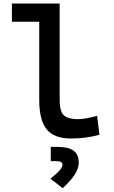

<svg xmlns="http://www.w3.org/2000/svg" viewBox="-20 -752 626 1056"><path d="M370.1 9.8Q277.8 9.8 236.8 -40.5Q195.8 -90.8 195.8 -201.7V-732.4H308.1V-206.5Q308.1 -168 315.4 -143.8Q322.8 -119.6 344.7 -108.2Q366.7 -96.7 409.2 -96.7Q450.2 -96.7 514.2 -115.2L526.9 -10.7Q486.8 0 449.7 4.9Q412.6 9.8 370.1 9.8ZM45.4 -632.3V-732.4H204.6V-632.3ZM324.7 283.2 257.8 230.5Q293 202.1 308.3 184.3Q323.7 166.5 323.7 153.8Q323.7 134.3 291 134.3H259.3V55.7H293Q355 55.7 384 76.4Q413.1 97.2 413.1 141.6Q413.1 173.3 391.6 207.3Q370.1 241.2 324.7 283.2Z"/></svg>

Font: Cascadia Mono Medium
Style: Regular
Weight: 500
Monospace: yes
Designer: Aaron Bell
Foundry: Saja Typeworks
Version: Version 2407.024